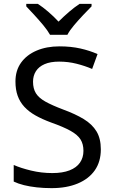

<svg xmlns="http://www.w3.org/2000/svg" viewBox="-20 -964 589 994"><path d="M502 -191Q502 -127 471 -82.5Q440 -38 382.5 -14Q325 10 247 10Q207 10 170.5 6Q134 2 104 -5.5Q74 -13 51 -24V-110Q87 -94 140.5 -81Q194 -68 251 -68Q304 -68 340 -82Q376 -96 394 -122Q412 -148 412 -183Q412 -218 397 -242Q382 -266 345.5 -286.5Q309 -307 244 -330Q198 -347 163.5 -366.5Q129 -386 106 -411Q83 -436 71.5 -468Q60 -500 60 -542Q60 -599 89 -639.5Q118 -680 169.5 -702Q221 -724 288 -724Q347 -724 396 -713Q445 -702 485 -684L457 -607Q420 -623 376.5 -634Q333 -645 286 -645Q241 -645 211 -632Q181 -619 166 -595.5Q151 -572 151 -541Q151 -505 166 -481Q181 -457 215 -438Q249 -419 307 -397Q370 -374 413.5 -347.5Q457 -321 479.5 -284Q502 -247 502 -191ZM239 -784Q226 -807 204 -833.5Q182 -860 158 -886Q134 -912 116 -931V-944H176Q202 -927 230 -903Q258 -879 283 -852Q310 -879 338 -903Q366 -927 392 -944H454V-931Q435 -912 410.5 -886Q386 -860 363.5 -833.5Q341 -807 329 -784Z"/></svg>

Font: Noto Sans Tamil
Style: Regular
Weight: 400
Designer: Jelle Bosma - Monotype Design Team
Foundry: Monotype Imaging Inc.
Version: Version 2.003